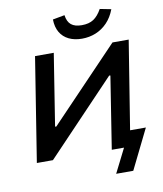

<svg xmlns="http://www.w3.org/2000/svg" viewBox="-112 -1030 1087 1282"><g transform="rotate(-10 431.0 -388.5)"><path d="M570 163 652 0H569L646 -490L638 -491L170 0H61L173 -705H300L223 -218L231 -217L698 -705H808L712 -107H819L686 163ZM503 -765Q452 -765 414 -783.5Q376 -802 355 -837.5Q334 -873 333 -925L414 -940Q420 -895 445 -874.5Q470 -854 517 -854Q566 -854 597 -874.5Q628 -895 653 -940L729 -925Q709 -872 675 -836.5Q641 -801 597 -783Q553 -765 503 -765Z"/></g></svg>

Font: Nunito Sans 6pt
Style: Bold Italic
Weight: 700
Italic angle: -9°
Version: Version 3.101;gftools[0.9.27]